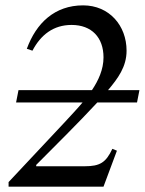

<svg xmlns="http://www.w3.org/2000/svg" viewBox="-20 -696 540 716"><path d="M500 -360H383C420 -404 452 -447 452 -507C452 -601 387 -676 290 -676C184 -676 115 -610 80 -514L101 -507C132 -566 179 -603 247 -603C322 -603 366 -556 366 -482C366 -437 347 -396 323 -360H49L40 -314H288C267 -289 244 -265 222 -241L12 -17V0H366L416 -134L399 -141C375 -90 353 -76 296 -76H115V-81C191 -158 269 -234 343 -314H491Z"/></svg>

Font: XITS
Style: Italic
Weight: 400
Italic angle: -16.33°
Designer: MicroPress Inc., with final additions and corrections provided by Coen Hoffman, Elsevier (retired)
Version: Version 1.302